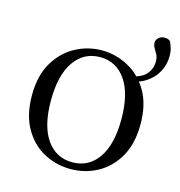

<svg xmlns="http://www.w3.org/2000/svg" viewBox="-101 -746 797 851"><g transform="rotate(15 297.5 -320.5)"><path d="M297.5 14.6Q231.4 14.6 174.5 -15.9Q117.6 -46.5 83 -107.4Q48.4 -168.3 48.4 -257.8Q48.4 -347.6 84.1 -408.1Q119.7 -468.5 176.7 -499.2Q233.7 -529.8 297.5 -529.8Q361.5 -529.8 418.4 -499.3Q475.4 -468.7 511.1 -408.3Q546.7 -347.8 546.7 -257.8Q546.7 -167.3 511.6 -106.8Q476.5 -46.3 420 -15.8Q363.5 14.6 297.5 14.6ZM297.5 -16.4Q372 -16.4 415.5 -78.2Q459 -140.1 459 -256.6Q459 -373.4 415.5 -436.1Q372 -498.8 297.5 -498.8Q222.9 -498.8 179.3 -436.1Q135.7 -373.4 135.7 -256.6Q135.7 -140.1 179.3 -78.2Q222.9 -16.4 297.5 -16.4ZM433.1 -426.6 429.9 -449.3Q490.3 -455.8 515.4 -481.4Q540.4 -507 540.4 -542.6Q540.4 -562 533.8 -575Q527.1 -588 520.1 -599.1Q513 -610.1 513 -623.2Q513 -636.1 523.6 -646.1Q534.2 -656 549.7 -656Q556.6 -656 564 -654.4Q571.5 -652.8 577.5 -647.1Q583.5 -634.1 588.3 -618.8Q593.1 -603.5 593.1 -582.7Q593.1 -543.8 574.8 -509.7Q556.5 -475.6 521 -453.3Q485.5 -431 433.1 -426.6Z"/></g></svg>

Font: Source Han Serif JP VF
Style: Regular
Weight: 250
Designer: Ryoko NISHIZUKA 西塚涼子 (kana & ideographs); Frank Grießhammer (Latin, Greek & Cyrillic); Wenlong ZHANG 张文龙 (bopomofo); San
Foundry: Adobe
Version: Version 2.001;hotconv 1.1.0;makeotfexe 2.6.0